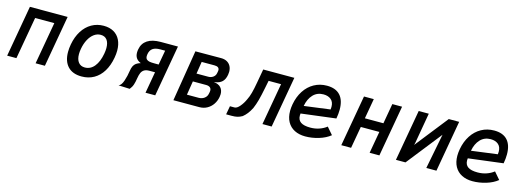

<svg xmlns="http://www.w3.org/2000/svg" viewBox="-6 -1274 5412 1996"><g transform="rotate(15 2700.0 -275.5)"><path d="M146.5 -551.5H552.5L455.5 0H355.5L435.5 -453.5H229L149 0H49.5Z M650.5 -202Q650.5 -241.5 658.5 -284.5Q674 -369 713.2 -431.2Q752.5 -493.5 810.8 -526.8Q869 -560 940 -560Q1003 -560 1048 -534.5Q1093 -509 1117 -460.8Q1141 -412.5 1141 -346Q1141 -310 1133.5 -268.5Q1118 -182 1080 -119.8Q1042 -57.5 983.8 -24.2Q925.5 9 851.5 9Q754 9 702.2 -46.5Q650.5 -102 650.5 -202ZM1019.5 -282Q1025.5 -315 1025.5 -343Q1025.5 -399.5 1002 -430.2Q978.5 -461 934 -461Q895.5 -461 862.5 -437Q829.5 -413 805.8 -369Q782 -325 771.5 -266Q766 -234 766 -209.5Q766 -152.5 790.8 -121.2Q815.5 -90 860 -90Q921 -90 962.2 -141Q1003.5 -192 1019.5 -282Z M1321.5 -177Q1326.5 -209.5 1336.5 -229.8Q1346.5 -250 1364 -262.8Q1381.5 -275.5 1411 -284.5Q1345 -310.5 1345 -380.5Q1345 -398.5 1348.5 -416Q1360 -482 1412 -516.5Q1464 -551 1554.5 -551H1740L1643 0H1538.5L1579 -231H1518.5Q1483.5 -231 1463 -218.5Q1442.5 -206 1432.2 -182.8Q1422 -159.5 1416 -122Q1410.5 -83 1400.5 -52.5Q1390.5 -22 1369 3.5L1248 -1.5Q1277 -12 1295.5 -66.5Q1314 -121 1321.5 -177ZM1594.5 -318.5 1622.5 -475H1569.5Q1517.5 -475 1489.5 -455.5Q1461.5 -436 1454 -393Q1452 -383 1452 -372.5Q1452 -349 1464 -337.2Q1476 -325.5 1496.2 -322Q1516.5 -318.5 1550 -318.5Z M1928 -550 2205.5 -551Q2241 -551 2267.5 -536.8Q2294 -522.5 2308.2 -496.2Q2322.5 -470 2322.5 -435Q2322.5 -419.5 2319.5 -403Q2311 -352 2283.5 -325.8Q2256 -299.5 2205 -292.5L2197.5 -290.5Q2246.5 -286 2271.8 -258.5Q2297 -231 2297 -187.5Q2297 -173 2294 -157Q2286 -112.5 2262 -77Q2238 -41.5 2200.8 -20.8Q2163.5 0 2118 0H1838.5ZM2177.5 -160.5 2181.5 -179.5Q2183 -188 2183 -194.5Q2183 -217.5 2168 -229.2Q2153 -241 2125.5 -241H1983.5L1959.5 -92H2084.5Q2120.5 -92 2146.2 -110.8Q2172 -129.5 2177.5 -160.5ZM2205 -389 2208.5 -408Q2210 -415 2210 -421Q2210 -460.5 2157.5 -460.5H2019.5L1999 -329.5H2125.5Q2155.5 -329.5 2177.8 -345.8Q2200 -362 2205 -389Z M2422.5 -91.5H2471.5Q2497.5 -91.5 2527.8 -127.2Q2558 -163 2578 -208.5Q2595 -241.5 2607.2 -287Q2619.5 -332.5 2631.5 -401.5L2658 -550H2993L2896 0H2797L2876.5 -450.5H2742.5L2726.5 -370.5Q2709.5 -284 2695.5 -232.5Q2681.5 -181 2662.5 -137Q2643.5 -99.5 2622.8 -73Q2602 -46.5 2577.5 -27Q2551 -12 2526.5 -6Q2502 0 2465.5 0H2406Z M3039 -207.5Q3039 -239.5 3046 -280Q3061.5 -364 3102.5 -427Q3143.5 -490 3205.5 -524.5Q3267.5 -559 3343.5 -559Q3437.5 -559 3485.8 -506.2Q3534 -453.5 3534 -352.5Q3534 -307 3524.5 -255L3151 -208.5Q3149.5 -197.5 3149.5 -187Q3149.5 -139 3183 -116Q3216.5 -93 3286 -93Q3337.5 -93 3382 -108.5Q3426.5 -124 3460 -150.5L3525 -75Q3476 -35 3403.2 -13Q3330.5 9 3258 9Q3192 9 3142.5 -16.2Q3093 -41.5 3066 -90Q3039 -138.5 3039 -207.5ZM3444 -358Q3444 -410 3413 -436.2Q3382 -462.5 3331 -462.5Q3263.5 -462.5 3220 -416.5Q3176.5 -370.5 3162.5 -293L3442 -330Q3444 -343.5 3444 -358Z M3742.5 -550H3848L3810 -333.5H4009.5L4047.5 -550H4152.5L4055.5 0H3950.5L3992 -235.5H3792.5L3751 0H3645.5Z M4331 -551.5H4439.5L4382 -221.5L4376 -198.5L4654.5 -551.5H4766.5L4669.5 0H4560.5L4634 -377L4336.5 0H4233.5Z M4839 -207.5Q4839 -239.5 4846 -280Q4861.5 -364 4902.5 -427Q4943.5 -490 5005.5 -524.5Q5067.5 -559 5143.5 -559Q5237.5 -559 5285.8 -506.2Q5334 -453.5 5334 -352.5Q5334 -307 5324.5 -255L4951 -208.5Q4949.5 -197.5 4949.5 -187Q4949.5 -139 4983 -116Q5016.5 -93 5086 -93Q5137.5 -93 5182 -108.5Q5226.5 -124 5260 -150.5L5325 -75Q5276 -35 5203.2 -13Q5130.5 9 5058 9Q4992 9 4942.5 -16.2Q4893 -41.5 4866 -90Q4839 -138.5 4839 -207.5ZM5244 -358Q5244 -410 5213 -436.2Q5182 -462.5 5131 -462.5Q5063.5 -462.5 5020 -416.5Q4976.5 -370.5 4962.5 -293L5242 -330Q5244 -343.5 5244 -358Z"/></g></svg>

Font: JuliaMono SemiBold
Style: Italic
Weight: 600
Italic angle: -9°
Monospace: yes
Designer: cormullion
Foundry: corm
Version: Version 0.056; ttfautohint (v1.8.4)